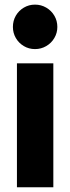

<svg xmlns="http://www.w3.org/2000/svg" viewBox="-20 -794 297 814"><path d="M51.8 -525.4H206.1V0H51.8ZM34.7 -679.7Q34.7 -706.1 47.1 -727.5Q59.6 -749 81.1 -761.7Q102.5 -774.4 128.4 -774.4Q154.3 -774.4 176 -761.7Q197.8 -749 210.4 -727.5Q223.1 -706.1 223.1 -679.7Q223.1 -654.3 210.4 -632.8Q197.8 -611.3 176 -598.6Q154.3 -585.9 128.4 -585.9Q102.5 -585.9 81.1 -598.6Q59.6 -611.3 47.1 -632.8Q34.7 -654.3 34.7 -679.7Z"/></svg>

Font: Reddit Sans Vanilla ExtraBold
Style: Regular
Weight: 800
Designer: Stephen Hutchings
Foundry: Reddit
Version: Version 1.013